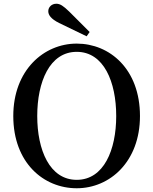

<svg xmlns="http://www.w3.org/2000/svg" viewBox="-20 -988 819 1026"><path d="M390 -755C214 -755 51 -613 51 -368C51 -118 213 18 390 18C567 18 728 -124 728 -368C728 -619 566 -755 390 -755ZM179 -368C179 -550 245 -711 390 -711C535 -711 601 -550 601 -368C601 -187 535 -27 390 -27C245 -27 179 -187 179 -368ZM459 -817 350 -926C318 -957 301 -968 281 -968C256 -968 238 -950 238 -928C238 -908 252 -887 296 -865C344 -842 393 -818 443 -794Z"/></svg>

Font: Source Han Serif CN SemiBold
Style: Regular
Weight: 600
Designer: Ryoko NISHIZUKA 西塚涼子 (kana & ideographs); Frank Grießhammer (Latin, Greek & Cyrillic); Wenlong ZHANG 张文龙 (bopomofo); San
Foundry: Adobe Systems Incorporated
Version: Version 1.000;PS 1;hotconv 16.6.53;makeotf.lib2.5.65590